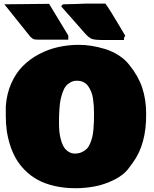

<svg xmlns="http://www.w3.org/2000/svg" viewBox="-20 -1002 843 1050"><path d="M353.5 -785.2H188.5Q177.7 -785.2 170.4 -786.1Q163.1 -787.1 156.7 -792Q150.4 -796.9 147.7 -799.3Q145 -801.8 137 -812Q128.9 -822.3 125 -827.1L3.9 -978.5L248.5 -981L353.5 -807.6ZM315.4 -966.3Q315.4 -968.8 317.1 -971.4Q318.8 -974.1 321.5 -976.1Q324.2 -978 327.1 -978.5Q351.6 -978.5 396 -980.2Q440.4 -981.9 452.1 -982.4H556.6Q574.2 -957 591.3 -929.4Q608.4 -901.9 632.3 -861.6Q656.2 -821.3 665 -806.6Q663.6 -804.7 661.6 -800.8Q659.7 -796.9 658.2 -794.9V-783.2H544.9Q499.5 -783.2 482.9 -789.1Q466.3 -794.9 441.4 -823.2ZM11.7 -367.2V-420.9Q16.6 -489.3 41.5 -545.7Q66.4 -602.1 104.7 -640.6Q143.1 -679.2 193.4 -705.8Q243.7 -732.4 298.6 -744.6Q353.5 -756.8 412.1 -756.8Q444.3 -756.8 479.2 -751.5Q514.2 -746.1 553.2 -734.4Q592.3 -722.7 628.2 -700Q664.1 -677.2 687.5 -646.5Q735.8 -587.4 757.6 -522.7Q779.3 -458 779.3 -378.9Q780.8 -213.9 707 -113.3L685.5 -84Q657.2 -44.9 604.5 -18.8Q551.8 7.3 499 17.3Q446.3 27.3 392.6 27.3Q329.6 27.3 276.4 14.6Q223.1 2 184.6 -19.5Q146 -41 115.7 -71.8Q85.4 -102.5 66.2 -136.7Q46.9 -170.9 34.4 -210.9Q22 -251 16.8 -289.1Q11.7 -327.1 11.7 -367.2ZM400.4 -560.5Q380.4 -560.5 364.5 -551.3Q348.6 -542 338.6 -528.8Q328.6 -515.6 321.3 -493.4Q314 -471.2 310.5 -453.4Q307.1 -435.5 305.2 -408.4Q303.2 -381.3 303 -366.5Q302.7 -351.6 302.7 -328.1Q302.7 -305.7 304.4 -285.4Q306.2 -265.1 311.8 -242.4Q317.4 -219.7 326.4 -202.9Q335.4 -186 351.3 -174.6Q367.2 -163.1 387.7 -162.1Q409.2 -162.1 425.8 -169.2Q442.4 -176.3 453.6 -187.3Q464.8 -198.2 472.7 -216.8Q480.5 -235.4 484.6 -252.4Q488.8 -269.5 491 -294.9Q493.2 -320.3 493.7 -338.6Q494.1 -356.9 494.1 -384.8Q494.1 -405.3 492.9 -422.9Q491.7 -440.4 488.8 -461.9Q485.8 -483.4 479 -499.8Q472.2 -516.1 462.4 -530.5Q452.6 -544.9 436.8 -552.7Q420.9 -560.5 400.4 -560.5Z"/></svg>

Font: Bowlby One SC
Style: Regular
Weight: 400
Width: 1
Version: Version 1.2